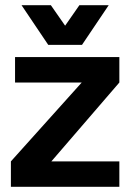

<svg xmlns="http://www.w3.org/2000/svg" viewBox="-20 -720 502 740"><path d="M440 -500V-402L178 -98H440V0H22V-98L295 -402H38V-500ZM399 -700 296 -547H166L63 -700H176L231 -621L286 -700Z"/></svg>

Font: Epunda Sans
Style: Bold
Weight: 700
Designer: Simon Atzbach
Foundry: typofactur
Version: Version 2.204; ttfautohint (v1.8.4.7-5d5b)